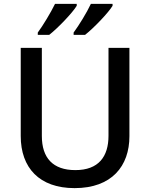

<svg xmlns="http://www.w3.org/2000/svg" viewBox="-20 -961 776 991"><path d="M561 -931V-941H449C428 -896 388 -831 360 -793V-781H419C465 -817 540 -896 561 -931ZM376 -931V-941H264C242 -896 203 -831 175 -793V-781H234C280 -817 355 -896 376 -931ZM648 -258V-714H540V-260C540 -153 489 -83 369 -83C253 -83 196 -146 196 -259V-714H87V-259C87 -95 183 10 365 10C557 10 648 -104 648 -258Z"/></svg>

Font: Noto Sans Lao UI Med
Style: Regular
Weight: 500
Designer: Monotype Design Team
Foundry: Monotype Imaging Inc.
Version: Version 2.000